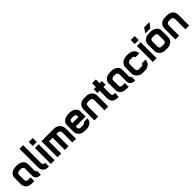

<svg xmlns="http://www.w3.org/2000/svg" viewBox="469 -2488 4261 4261"><g transform="rotate(-45 2600.0 -357.0)"><path d="M295 10V-108C272 -107 241 -107 219 -108C184 -110 156 -122 155 -168C154 -200 154 -303 155 -334C156 -370 189 -390 219 -392C234 -393 269 -393 283 -392C314 -390 347 -370 347 -334V-107C348 -50 380 20 500 11V-106C485 -105 465 -118 465 -149V-354C465 -448 387 -503 289 -510C275 -511 228 -511 213 -510C114 -503 38 -447 37 -354C36 -288 36 -214 37 -148C38 -62 105 6 214 10C241 11 268 11 295 10Z M727 10H755V-108H729C708 -108 685 -128 685 -180V-730H571V-158C571 -33 646 10 727 10Z M826 -500V0H944V-500ZM823 -565H947V-691H823Z M1034 0H1150V-384H1265V0H1381V-384H1427C1465 -384 1500 -362 1500 -307V0H1616C1617 -83 1617 -236 1616 -319C1615 -436 1528 -505 1421 -505H1034Z M2114 -140H1994C1994 -114 1967 -105 1937 -103C1919 -102 1881 -102 1863 -103C1836 -105 1804 -118 1804 -154V-198H2115C2115 -211 2115 -325 2114 -354C2112 -446 2039 -503 1939 -510C1925 -511 1876 -511 1861 -510C1762 -503 1687 -448 1686 -354C1685 -274 1685 -224 1686 -144C1687 -62 1759 11 1862 15C1887 16 1913 16 1938 15C2036 11 2114 -45 2114 -140ZM1804 -304V-334C1804 -370 1836 -390 1863 -392C1878 -393 1923 -393 1937 -392C1964 -390 1996 -370 1996 -334V-304Z M2509 0H2627C2628 -83 2628 -251 2627 -334C2626 -451 2550 -503 2454 -510C2440 -511 2381 -511 2366 -510C2270 -503 2194 -451 2193 -334V0H2311V-314C2311 -367 2340 -390 2368 -392C2383 -393 2438 -393 2452 -392C2480 -390 2509 -367 2509 -314Z M2895 10H2945V-108C2929 -107 2915 -107 2896 -108C2878 -109 2857 -121 2857 -183V-384H2927V-500H2857V-620H2739V-500H2669V-384H2739V-158C2739 -33 2814 10 2895 10Z M3255 10V-108C3232 -107 3201 -107 3179 -108C3144 -110 3116 -122 3115 -168C3114 -200 3114 -303 3115 -334C3116 -370 3149 -390 3179 -392C3194 -393 3229 -393 3243 -392C3274 -390 3307 -370 3307 -334V-107C3308 -50 3340 20 3460 11V-106C3445 -105 3425 -118 3425 -149V-354C3425 -448 3347 -503 3249 -510C3235 -511 3188 -511 3173 -510C3074 -503 2998 -447 2997 -354C2996 -288 2996 -214 2997 -148C2998 -62 3065 6 3174 10C3201 11 3228 11 3255 10Z M3950 -150H3830C3830 -114 3798 -106 3770 -104C3752 -103 3710 -103 3692 -104C3664 -106 3629 -117 3628 -173C3627 -223 3627 -274 3628 -324C3629 -370 3664 -390 3692 -392C3732 -394 3736 -394 3769 -392C3796 -390 3830 -373 3830 -347H3950C3950 -439 3877 -503 3777 -510C3738 -513 3722 -512 3686 -510C3584 -503 3511 -426 3510 -344C3509 -266 3509 -231 3510 -153C3511 -71 3584 7 3686 14C3704 15 3758 15 3776 14C3877 7 3949 -58 3950 -150Z M4026 -500V0H4144V-500ZM4023 -565H4147V-691H4023Z M4481 -392C4508 -391 4539 -375 4539 -339C4540 -259 4540 -244 4539 -164C4538 -118 4508 -106 4482 -104C4464 -103 4416 -103 4398 -104C4372 -106 4342 -118 4341 -164C4340 -240 4340 -263 4341 -339C4341 -375 4372 -390 4398 -392C4437 -394 4444 -394 4481 -392ZM4223 -144C4224 -62 4294 7 4396 14C4414 15 4466 15 4484 14C4586 7 4656 -62 4657 -144C4658 -224 4658 -279 4657 -359C4656 -441 4585 -503 4485 -510C4446 -513 4431 -512 4396 -510C4295 -503 4224 -441 4223 -359C4222 -283 4222 -230 4223 -144ZM4355 -565H4510L4601 -680H4434Z M5049 0H5167C5168 -83 5168 -251 5167 -334C5166 -451 5090 -503 4994 -510C4980 -511 4921 -511 4906 -510C4810 -503 4734 -451 4733 -334V0H4851V-314C4851 -367 4880 -390 4908 -392C4923 -393 4978 -393 4992 -392C5020 -390 5049 -367 5049 -314Z"/></g></svg>

Font: Fervojo
Style: Bold
Weight: 700
Designer: kohakuno
Version: ver.1.0